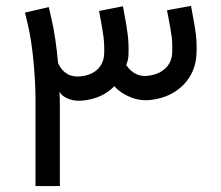

<svg xmlns="http://www.w3.org/2000/svg" viewBox="-20 -625 743 645"><path d="M640.2 -444.9Q641.5 -480.7 638.1 -509.2Q634.7 -537.7 624.1 -591.9Q622.7 -600.6 621.8 -605.2L540.9 -590.5Q542.3 -585 544.1 -574.9Q553.8 -524.8 556.8 -501.4Q559.7 -477.9 558.4 -447.6Q557.4 -416.4 535.8 -395.7Q514.2 -375 477.5 -370.4Q432 -364.9 404 -406.7Q411.3 -423.7 411.8 -443Q412.7 -479.8 409 -509.4Q405.3 -539.1 394.3 -596.5Q393.4 -601.1 392.9 -603.9L313 -588.2Q313.9 -583.6 315.3 -574.9Q324.4 -526.7 327.7 -501.6Q330.9 -476.6 330 -445.8Q329 -413.6 308.6 -393.2Q288.1 -372.7 252.3 -368.6Q199 -362.1 175.1 -412.7Q167.3 -500 153 -561.6L143.8 -601.1L63.9 -582.7L73.5 -542.7Q85.9 -490.3 92.6 -418.2Q99.3 -346 99.3 -287.2V0H181.1V-273.4Q181.1 -293.2 179.7 -316.2Q189.8 -300.1 212.3 -292Q234.8 -284 262.9 -287.7Q325.8 -295.5 364 -335.5Q386 -311.1 419.6 -298Q453.1 -284.9 488.1 -289.5Q554.7 -297.8 596 -339.8Q637.4 -381.9 640.2 -444.9Z"/></svg>

Font: Arad
Style: Regular
Weight: 400
Designer: Mohammad Darvishi
Version: Version 1.010;September 21, 2024;FontCreator 15.0.0.2992 64-